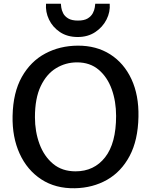

<svg xmlns="http://www.w3.org/2000/svg" viewBox="-20 -994 804 1022"><path d="M379 8Q275.5 10 200 -39.2Q124.5 -88.5 84.5 -176.2Q44.5 -264 47 -377Q49.5 -501.5 96.2 -584.5Q143 -667.5 220.8 -709Q298.5 -750.5 394 -751Q493 -751.5 566.5 -704.8Q640 -658 679.8 -572.5Q719.5 -487 717 -372Q714.5 -247.5 670 -163.8Q625.5 -80 550 -37Q474.5 6 379 8ZM382 -82Q481 -82 539.5 -156.8Q598 -231.5 598 -377Q598 -454 574.8 -518.8Q551.5 -583.5 505.2 -622.8Q459 -662 390 -662Q329.5 -662 278.5 -631Q227.5 -600 196.8 -535.5Q166 -471 166 -370Q166 -293.5 190.2 -227.8Q214.5 -162 262.5 -122Q310.5 -82 382 -82ZM394 -797Q338.5 -797 299.2 -823.2Q260 -849.5 240.8 -890Q221.5 -930.5 225 -974H304Q304.5 -968.5 306.2 -954.2Q308 -940 316 -923.8Q324 -907.5 342.8 -896Q361.5 -884.5 395 -884.5Q428.5 -884.5 447 -896Q465.5 -907.5 474 -923.8Q482.5 -940 484.5 -954.2Q486.5 -968.5 487 -974H564Q567.5 -930.5 547 -890Q526.5 -849.5 487 -823.2Q447.5 -797 394 -797Z"/></svg>

Font: Koeln Type Sans
Style: Regular
Weight: 400
Designer: Eben Sorkin
Foundry: Eben Sorkin
Version: Version 2.001